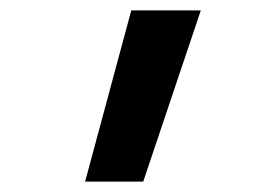

<svg xmlns="http://www.w3.org/2000/svg" viewBox="-20 -178 540 370"><path d="M144 172 233 -158H367L256 172Z"/></svg>

Font: Iosevka
Style: Bold
Weight: 700
Monospace: yes
Designer: Belleve Invis
Foundry: Belleve Invis
Version: Version 32.5.0; ttfautohint (v1.8.4)